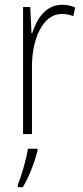

<svg xmlns="http://www.w3.org/2000/svg" viewBox="-20 -558 344 799"><path d="M238 -538C169 -538 132 -477 114 -420H111L106 -529H76V0H113V-283C113 -393 157 -500 237 -500C255 -500 272 -496 285 -491L293 -527C276 -535 257 -538 238 -538ZM136 70V61H96C91 102 68 177 54 212V221H75C102 176 124 117 136 70Z"/></svg>

Font: Noto Sans Devanagari Condensed ExtraLight
Style: Regular
Weight: 200
Width: 3
Designer: Jelle Bosma - Monotype Design Team
Foundry: Monotype Imaging Inc.
Version: Version 2.004